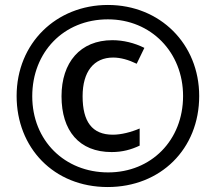

<svg xmlns="http://www.w3.org/2000/svg" viewBox="-20 -744 870 774"><path d="M414 10C627 10 783 -143 783 -357C783 -567 625 -724 415 -724C207 -724 47 -570 47 -357C47 -149 196 10 414 10ZM416 -49C241 -49 110 -177 110 -356C110 -533 236 -666 415 -666C589 -666 718 -533 718 -357C718 -178 589 -49 416 -49ZM430 -131C474 -131 509 -141 543 -157V-226C508 -211 468 -201 435 -201C351 -201 313 -254 313 -356C313 -455 358 -512 436 -512C466 -512 498 -503 531 -487L562 -551C522 -571 477 -582 433 -582C303 -582 228 -492 228 -356C228 -217 299 -131 430 -131Z"/></svg>

Font: Noto Sans UI SemiCondensed Medium
Style: Regular
Weight: 500
Width: 4
Designer: Monotype Design Team
Foundry: Monotype Imaging Inc.
Version: Version 1.901